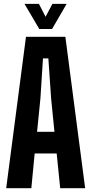

<svg xmlns="http://www.w3.org/2000/svg" viewBox="-20 -994 483 1014"><path d="M12.7 0H145.5C154.3 -91.8 160.2 -153.3 163.1 -183.6H279.3C288.1 -91.8 294.9 -30.3 297.9 0H429.7C377.9 -399.4 342.8 -666 325.2 -799.8H117.2C65.4 -400.4 30.3 -133.8 12.7 0ZM175.8 -297.9 193.4 -473.6C200.2 -580.1 205.1 -650.4 207 -685.5H235.4C242.2 -579.1 247.1 -508.8 250 -473.6L267.6 -297.9H175.8ZM187.5 -840.8H254.9C293 -907.2 319.3 -951.2 332 -973.6H256.8C238.3 -939.5 226.6 -916 220.7 -905.3C203.1 -939.5 191.4 -961.9 185.5 -973.6H109.4C148.4 -907.2 174.8 -863.3 187.5 -840.8Z"/></svg>

Font: Yellow Ladder Regular
Style: Regular
Weight: 400
Designer: Zima Creative
Version: Version 2.002